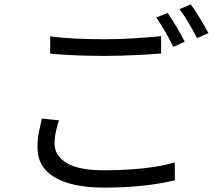

<svg xmlns="http://www.w3.org/2000/svg" viewBox="-20 -826 996 876"><path d="M745 -767Q754 -754 764.5 -737.5Q775 -721 785.5 -703Q796 -685 806 -667.5Q816 -650 823 -636L771 -612Q757 -641 735 -679.5Q713 -718 693 -746ZM850 -806Q860 -793 871 -776Q882 -759 893 -741Q904 -723 914 -705.5Q924 -688 931 -675L879 -652Q863 -683 841.5 -720Q820 -757 799 -784ZM209 -660Q261 -653 324.5 -650Q388 -647 460 -647Q529 -647 596.5 -651.5Q664 -656 715 -661V-582Q691 -580 660.5 -578Q630 -576 596.5 -574.5Q563 -573 528 -572Q493 -571 460 -571Q388 -571 327 -573.5Q266 -576 209 -581ZM249 -277Q240 -249 234.5 -223Q229 -197 229 -170Q229 -116 284 -82.5Q339 -49 453 -49Q552 -49 637.5 -58.5Q723 -68 777 -85L778 -4Q727 10 642 20Q557 30 455 30Q310 30 230.5 -16.5Q151 -63 151 -153Q151 -191 157.5 -223.5Q164 -256 171 -285Z"/></svg>

Font: Kinto Sans
Style: Regular
Weight: 400
Designer: Authors: Ryoko NISHIZUKA  (kana & ideographs); Paul D. Hunt (Latin, Greek & Cyrillic); Wenlong ZHANG  (bopomofo); Sandol
Foundry: Adobe Systems Incorporated, ookami Inc.
Version: Version 0.001